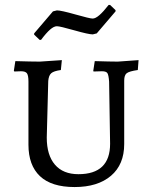

<svg xmlns="http://www.w3.org/2000/svg" viewBox="-20 -747 615 776"><path d="M297 -43C255.7 -43 224 -55.8 202 -81.5C180 -107.2 169 -143.7 169 -191L175 -420C176.3 -434.7 180.3 -445 187 -451C193.7 -457 206.7 -461.3 226 -464L230 -504L141 -498C117.7 -498 84.7 -498.7 42 -500L36 -461L38 -458L65 -459C77 -459 85 -456.2 89 -450.5C93 -444.8 95 -433.7 95 -417V-162C95 -106.7 110.5 -64.3 141.5 -35C172.5 -5.7 219.2 9 281.5 9C343.8 9 392.8 -6.2 428.5 -36.5C464.2 -66.8 482 -109.7 482 -165V-421C482 -435.7 485.3 -445.7 492 -451C498.7 -456.3 513.7 -460.7 537 -464L540 -504L456 -498C435.3 -498 404.3 -498.7 363 -500L357 -461L358 -458L392 -459C403.3 -459 410.7 -456.5 414 -451.5C417.3 -446.5 419.7 -435 421 -417L425 -166C425 -84 382.3 -43 297 -43ZM285 -688.5C246.3 -699.5 221.3 -705 210 -705L194 -701L118 -612V-607L140 -586H146C160 -604.7 172.2 -618.5 182.5 -627.5C192.8 -636.5 202 -641 210 -641C218 -641 241.3 -635.5 280 -624.5C318.7 -613.5 343.7 -608 355 -608L371 -612L447 -701V-706L425 -727H419C405 -709 392.7 -695.3 382 -686C371.3 -676.7 362.2 -672 354.5 -672C346.8 -672 323.7 -677.5 285 -688.5Z"/></svg>

Font: Alegreya SC
Style: Regular
Weight: 400
Designer: Juan Pablo del Peral
Foundry: Juan Pablo del Peral
Version: Version 1.003